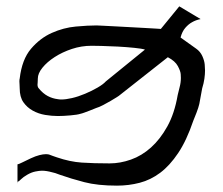

<svg xmlns="http://www.w3.org/2000/svg" viewBox="-20 -580 701 604"><path d="M357 -281Q355 -279 347 -274Q339 -269 328 -262.5Q317 -256 304.5 -249.5Q292 -243 282 -240Q272 -236 262 -232Q254 -229 246 -226Q238 -223 233 -222Q224 -219 201.5 -217Q179 -215 162 -215Q143 -215 122 -218.5Q101 -222 83 -232Q65 -242 53.5 -258.5Q42 -275 42 -302Q42 -307 41.5 -314Q41 -321 41 -324Q41 -330 42 -333Q49 -393 77.5 -426.5Q106 -460 143 -476.5Q180 -493 218.5 -496.5Q257 -500 284 -500Q289 -500 305.5 -499Q322 -498 344 -497Q366 -496 390.5 -494.5Q415 -493 436 -492Q457 -491 471 -490Q485 -489 486 -489L544 -560L611 -520Q596 -517 584 -510Q573 -504 563 -492.5Q553 -481 548 -462L597 -427Q610 -418 616.5 -403.5Q623 -389 624 -377Q625 -365 625 -358Q625 -347 623 -332.5Q621 -318 616 -302L607 -253Q606 -248 603.5 -240.5Q601 -233 598 -225Q595 -217 592 -210Q589 -203 588 -200Q567 -138 540.5 -98.5Q514 -59 484 -36.5Q454 -14 419.5 -5Q385 4 348 4Q287 4 245 -7Q203 -18 169 -30Q151 -37 144 -38Q126 -43 112 -43Q104 -43 91.5 -40.5Q79 -38 66 -30.5Q53 -23 46 -16Q39 -9 37 -9Q35 -9 35 -2V-63Q38 -63 50 -69Q62 -75 77 -82Q92 -89 104 -92Q116 -95 124 -95Q129 -95 134 -94Q140 -92 146 -89.5Q152 -87 159 -85Q200 -71 237.5 -68.5Q275 -66 325 -66Q358 -66 392 -78Q426 -90 455 -116Q484 -142 506.5 -182.5Q529 -223 539 -281Q541 -291 545 -305.5Q549 -320 549 -335Q549 -337 548.5 -346.5Q548 -356 539.5 -372Q531 -388 508 -400ZM436 -424Q427 -427 402.5 -429.5Q378 -432 350.5 -433.5Q323 -435 299 -435.5Q275 -436 268 -436Q236 -436 206 -426Q176 -416 152 -400.5Q128 -385 113.5 -367Q99 -349 99 -333Q99 -326 98.5 -320.5Q98 -315 98 -314Q98 -306 102 -302Q115 -286 130 -278Q145 -270 162 -268Q167 -267 173 -267Q187 -267 206.5 -271.5Q226 -276 247.5 -285Q269 -294 287 -304.5Q305 -315 313 -324Z"/></svg>

Font: New Athena Unicode
Style: Regular
Weight: 400
Designer: J. Rusten 1997; rev. by R. Hancock 2001, 2002, rev. by D. Mastronarde 2002-2021
Foundry: GreekKeys New Athena Unicode
Version: Version 5.008